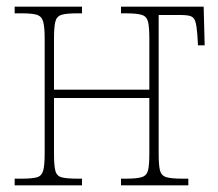

<svg xmlns="http://www.w3.org/2000/svg" viewBox="-20 -556 653 576"><path d="M24 0V-20H44Q76 -20 90.5 -24Q105 -28 109.5 -44Q114 -60 114 -95V-441Q114 -475 109.5 -491Q105 -507 91 -511.5Q77 -516 45 -516H24V-536H226V-516H211Q179 -516 164.5 -511.5Q150 -507 146 -491Q142 -475 142 -441V-287H428V-441Q428 -475 424 -491Q420 -507 405 -511.5Q390 -516 358 -516H343V-536H591L594 -420H574L572 -452Q570 -479 566 -491.5Q562 -504 552 -507.5Q542 -511 521 -511H456V-95Q456 -60 460 -44.5Q464 -29 479 -24.5Q494 -20 528 -20H545V0H343V-20H358Q390 -20 405 -24.5Q420 -29 424 -44.5Q428 -60 428 -95V-262H142V-95Q142 -60 146 -44Q150 -28 165 -24Q180 -20 214 -20H226V0Z"/></svg>

Font: Noto Serif Condensed Thin
Style: Regular
Weight: 100
Width: 3
Designer: Monotype Design Team
Foundry: Monotype Imaging Inc.
Version: Version 2.013; ttfautohint (v1.8.4.7-5d5b)